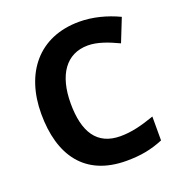

<svg xmlns="http://www.w3.org/2000/svg" viewBox="-132 -929 901 959"><g transform="rotate(-20 318.5 -450.0)"><path d="M393 -691C445 -691 500 -669 553 -644L602 -767C537 -798 464 -817 393 -817C177 -817 58 -665 58 -449C58 -229 158 -83 379 -83C455 -83 512 -94 575 -120V-247C507 -223 451 -209 393 -209C268 -209 214 -296 214 -448C214 -598 277 -691 393 -691Z"/></g></svg>

Font: Noto Sans Telugu UI
Style: Bold
Weight: 700
Designer: Jelle Bosma - Monotype Design Team
Foundry: Monotype Imaging Inc.
Version: Version 2.005